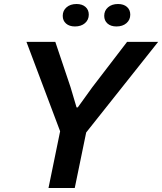

<svg xmlns="http://www.w3.org/2000/svg" viewBox="-20 -938 809 958"><path d="M280 -283 112 -729H256L332 -503L362 -402H368L440 -502L614 -729H769L410 -277L353 0H222ZM500 -859Q500 -885 519 -901.5Q538 -918 569 -918Q597 -918 613.5 -903.5Q630 -889 630 -865Q630 -839 611 -822.5Q592 -806 561 -806Q533 -806 516.5 -820.5Q500 -835 500 -859ZM293 -859Q293 -885 312 -901.5Q331 -918 362 -918Q390 -918 406.5 -903.5Q423 -889 423 -865Q423 -839 404 -822.5Q385 -806 354 -806Q326 -806 309.5 -820.5Q293 -835 293 -859Z"/></svg>

Font: Mona Sans SemiBold
Style: Italic
Weight: 600
Italic angle: -11.7°
Designer: Deni Anggara
Foundry: GitHub
Version: Version 2.000